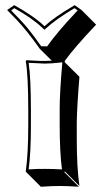

<svg xmlns="http://www.w3.org/2000/svg" viewBox="-20 -666 406 746"><path d="M89.8 -234.9Q89.8 -374 80.1 -428.2L83 -432.1Q89.8 -432.1 107.4 -430.7Q138.2 -428.7 153.8 -429.2Q167 -429.2 181.2 -430.2L134.8 -476.1Q85 -546.9 43.5 -590.3Q27.3 -606.9 7.8 -627L35.2 -646Q113.8 -602.1 152.8 -564Q191.4 -599.6 264.6 -642.6Q268.1 -644.5 270 -646L296.9 -627L353.5 -570.3Q269.5 -481.9 233.4 -431.6Q231.9 -429.7 231.4 -428.7Q231.9 -425.8 231.9 -423.8L288.6 -367.7Q278.8 -245.1 278.3 -189.5V-123.5Q278.3 -14.6 288.6 56.6L231.9 0L230 2.9L286.6 59.6Q240.7 56.6 212.4 56.6Q182.1 56.6 138.7 59.6L82 2.9L80.1 0Q89.8 -68.4 89.8 -180.2ZM23.4 -625.5Q67.4 -581.1 88.4 -555.4Q109.4 -529.8 140.1 -486.3L163.1 -485.8Q202.6 -541.5 273.9 -617.2Q278.3 -621.6 281.7 -625.5L269.5 -634.3Q197.3 -591.3 159.7 -556.6L152.8 -550.3L146 -556.6Q106.4 -594.7 35.6 -634.3ZM100.1 -234.9V-180.2Q100.1 -72.3 91.3 -7.8Q125.5 -10.3 155.8 -9.8Q187 -9.8 220.7 -7.8Q211.9 -76.7 211.9 -180.2V-246.1Q211.9 -304.7 222.2 -423.8Q180.2 -418.9 153.8 -418.9Q144 -418.9 91.3 -421.9Q100.1 -364.3 100.1 -234.9Z"/></svg>

Font: Linux Biolinum Shadow O
Style: Bold
Weight: 700
Designer: Philipp H. Poll
Foundry: Philipp H. Poll
Version: Version 0.9.2